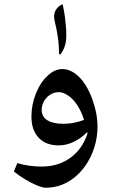

<svg xmlns="http://www.w3.org/2000/svg" viewBox="-20 -680 527 898"><path d="M194 198Q179 198 152.5 187Q126 176 97 158.5Q68 141 45 122L61 83Q88 91 116.5 95Q145 99 175 99Q252 99 308.5 58.5Q365 18 389 -55L388 -62Q359 -33 324.5 -16.5Q290 0 255 0Q194 0 160.5 -36Q127 -72 127 -135Q127 -189 147.5 -241.5Q168 -294 202 -325Q235 -357 271 -357Q313 -357 350.5 -319.5Q388 -282 412 -215Q424 -182 430 -150Q436 -118 436 -86Q436 -37 421 10Q406 57 379 95.5Q352 134 315 160Q260 198 194 198ZM276 -101Q300 -101 322.5 -105Q345 -109 373 -119Q363 -154 343 -185.5Q323 -217 299 -233Q276 -249 255 -249Q231 -249 211.5 -235Q192 -221 182 -199Q175 -183 175 -166Q175 -134 201.5 -117.5Q228 -101 276 -101ZM262 -425 256 -427Q256 -468 250.5 -506.5Q245 -545 236 -580Q233 -593 233 -603Q233 -623 244.5 -638.5Q256 -654 273 -660Q281 -623 284 -598.5Q287 -574 288.5 -554.5Q290 -535 290 -511Q290 -460 262 -425Z"/></svg>

Font: Noto Naskh Arabic SemiBold
Style: Regular
Weight: 600
Designer: Monotype Design Team, David Williams, Mohamad Dakak and Nizar Qandah
Foundry: Monotype Imaging Inc.
Version: Version 2.016